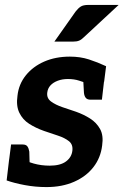

<svg xmlns="http://www.w3.org/2000/svg" viewBox="-20 -752 502 780"><path d="M169 8Q124 8 81 0Q38 -8 7 -19L17 -104L78 -106Q87 -96 117.5 -87.5Q148 -79 182 -79Q225 -79 248 -96Q271 -113 274 -140Q277 -165 260 -178.5Q243 -192 215.5 -201Q188 -210 159 -220Q125 -232 98.5 -249Q72 -266 58.5 -294Q45 -322 51 -363Q56 -410 85 -446Q114 -482 160 -502Q206 -522 264 -522Q306 -522 341.5 -510.5Q377 -499 411 -483L403 -420L339 -412Q321 -418 301 -424.5Q281 -431 256 -431Q233 -431 214.5 -424Q196 -417 185 -405Q174 -393 172 -376Q169 -353 187.5 -339.5Q206 -326 234 -316.5Q262 -307 289 -298Q320 -287 346 -270.5Q372 -254 386.5 -228Q401 -202 395 -161Q389 -111 359.5 -73Q330 -35 281 -13.5Q232 8 169 8ZM317 -447 403 -425 394 -347H348Q334 -347 328 -355Q322 -363 321 -376ZM101 -65 15 -87 25 -165H72Q86 -165 91.5 -157Q97 -149 99 -136ZM339 -732H462L321 -601Q311 -591 301.5 -587Q292 -583 277 -583H201L287 -705Q297 -718 307.5 -725Q318 -732 339 -732Z"/></svg>

Font: Aleo
Style: Bold Italic
Weight: 700
Italic angle: -7°
Version: Version 2.001;gftools[0.9.29]